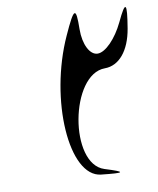

<svg xmlns="http://www.w3.org/2000/svg" viewBox="-99 -997 898 1089"><g transform="rotate(-10 350.0 -452.5)"><path d="M340 -803C183 -459 213 -11 395 8C533 23 538 17 419 -20C229 -80 320 -582 521 -582C603 -582 666 -657 687 -781C712 -931 702 -942 647 -825C605 -737 541 -671 496 -671C451 -671 417 -737 418 -825C420 -956 408 -953 340 -803Z"/></g></svg>

Font: Venom Sans
Style: Obl
Weight: 400
Version: Version 1.001